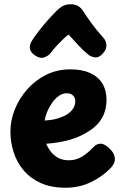

<svg xmlns="http://www.w3.org/2000/svg" viewBox="-20 -879 583 903"><path d="M288.2 3.9Q219.2 3.9 170 -18.9Q120.8 -41.7 89.6 -79.6Q58.4 -117.4 43.7 -164.7Q29 -212 29 -260Q29 -312.6 49.5 -364.1Q70 -415.7 107.7 -458.4Q145.3 -501.2 196.8 -527Q248.3 -552.8 311.1 -552.8Q366.6 -552.8 404.5 -535.3Q442.4 -517.8 461.7 -485.8Q481 -453.9 481 -410Q481 -362.6 461.2 -326.6Q441.3 -290.7 404.1 -266.1Q359.3 -235.8 308.2 -221.5Q257 -207.2 197.3 -202.9Q206.1 -182.4 219.8 -164.9Q233.6 -147.4 254.3 -136.3Q275 -125.2 303.1 -125.2Q337.8 -125.2 365.7 -142.4Q393.6 -159.7 415.4 -183Q426.9 -195.7 435.9 -199.4Q445 -203.2 452 -203.2Q465.6 -203.2 479.8 -193.3Q494.1 -183.4 505.6 -169.2Q517 -154.9 519.3 -139.8Q522.7 -125.6 516.2 -111.8Q509.7 -98.1 502.7 -91.1Q465.7 -51.1 410.3 -23.6Q355 3.9 288.2 3.9ZM190.2 -312.1Q217 -314.1 234.3 -317.4Q251.6 -320.8 276.1 -331.1Q299.8 -340.2 317 -359.3Q334.2 -378.3 334.2 -404Q334.2 -414.1 329.7 -422.1Q325.1 -430.1 316.1 -435.3Q307.1 -440.4 293.3 -440.4Q273.8 -440.4 256.1 -427.6Q238.3 -414.7 224.7 -395Q211 -375.3 201.9 -353.3Q192.9 -331.2 190.2 -312.1ZM219.1 -631.2Q208.3 -616.4 188.7 -609.3Q169.1 -602.1 145.6 -617.7Q123.9 -632.3 120.8 -649.2Q117.8 -666 128.3 -684.4Q141.8 -706.7 163.2 -734.1Q184.6 -761.6 206.9 -786.5Q229.2 -811.4 243.6 -825.8Q260.8 -842.8 275.8 -850.9Q290.9 -859 311.8 -859Q334.4 -859 348.6 -850Q362.8 -841 372.9 -823.8Q385.8 -803.7 410.2 -769.8Q434.7 -735.9 466.3 -701.2Q478.9 -687.7 480.4 -667.2Q481.9 -646.8 463.9 -627.8Q446.2 -607.3 428 -609.2Q409.8 -611 397 -620.7Q374.7 -638.1 349.4 -665.4Q324.1 -692.8 302.3 -716.6Q290.9 -707.9 276.2 -694Q261.6 -680.1 246.7 -664.1Q231.9 -648 219.1 -631.2Z"/></svg>

Font: Playpen Sans Arabic
Style: Regular
Weight: 400
Designer: Azza Alameddine, Laura Meseguer, Veronika Burian, José Scaglione
Foundry: TypeTogether
Version: Version 2.000